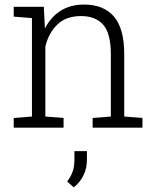

<svg xmlns="http://www.w3.org/2000/svg" viewBox="-20 -558 690 839"><path d="M40 0V-42.5L119.6 -48.8V-479L40 -485.4V-528.3H171.4L176.3 -433.6Q201.7 -483.4 244.6 -510.7Q287.6 -538.1 347.2 -538.1Q433.1 -538.1 478 -485.6Q522.9 -433.1 522.9 -321.3V-48.8L602.5 -42.5V0H384.8V-42.5L464.4 -48.8V-320.8Q464.4 -412.6 430.7 -450.2Q397 -487.8 334.5 -487.8Q269 -487.8 231 -451.2Q192.9 -414.6 178.2 -355.5V-48.8L257.8 -42.5V0ZM302.7 260.7 273.4 235.4Q290 212.9 297.6 191.2Q305.2 169.4 305.2 139.6V102.5H359.9V138.7Q359.9 213.4 302.7 260.7Z"/></svg>

Font: Roboto Slab Light
Style: Regular
Weight: 300
Designer: Google
Version: Version 2.000; ttfautohint (v1.8.1.43-b0c9)